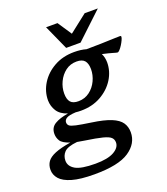

<svg xmlns="http://www.w3.org/2000/svg" viewBox="-235 -845 1034 1192"><g transform="rotate(-20 282.0 -248.5)"><path d="M182.5 232Q89.5 232 35.2 216Q-19 200 -42.5 173Q-66 146 -66 112.5Q-66 81.5 -50.2 59.2Q-34.5 37 3.2 21.5Q41 6 107.5 -5Q59.5 -21 46.2 -42.5Q33 -64 33 -88.5Q33 -130.5 66.2 -150.5Q99.5 -170.5 156 -179.5Q108 -195 87.8 -227.2Q67.5 -259.5 67 -298Q67 -357 99.5 -409Q132 -461 189.5 -493Q247 -525 321.5 -525Q367 -525 400.5 -515Q448.5 -515 494.2 -516.5Q540 -518 574.5 -519.2Q609 -520.5 622.5 -520.5Q630.5 -520.5 630.5 -514Q630.5 -507 624.2 -493.2Q618 -479.5 608.8 -464.8Q599.5 -450 590.2 -440Q581 -430 575.5 -430Q570 -430 547.2 -437Q524.5 -444 479.5 -454Q492.5 -428.5 493 -395Q493 -336 460.5 -284.2Q428 -232.5 370.5 -200.2Q313 -168 238.5 -168Q220 -168 203.5 -170Q158 -167.5 141.8 -157.2Q125.5 -147 125.5 -130.5Q125.5 -117.5 135 -109Q144.5 -100.5 176.2 -93.5Q208 -86.5 273.5 -77Q354.5 -65.5 400 -46.8Q445.5 -28 464 -0.8Q482.5 26.5 482.5 63Q482.5 137 411.8 184.5Q341 232 182.5 232ZM245 -228.5Q286.5 -229 318 -252.8Q349.5 -276.5 367 -313.5Q384.5 -350.5 384.5 -390Q384 -428 368 -446.2Q352 -464.5 315.5 -464.5Q273.5 -464.5 242.2 -440.8Q211 -417 193.5 -380Q176 -343 176 -303.5Q176 -265 192 -246.5Q208 -228 245 -228.5ZM40.5 91Q40.5 127.5 78.2 149.8Q116 172 211 172Q291.5 172 333 148.8Q374.5 125.5 374.5 91Q374.5 71 361.2 58Q348 45 309.2 35Q270.5 25 195 14Q169.5 10.5 148 6Q84 12.5 62.2 35.2Q40.5 58 40.5 91ZM553 -729 379.5 -566H284.5L211 -729H286.5L348 -636.5L466 -729Z"/></g></svg>

Font: Newsreader 6pt Medium
Style: Italic
Weight: 500
Italic angle: -17°
Designer: Hugues Gentile
Foundry: Production Type
Version: Version 1.003; ttfautohint (v1.8.3)